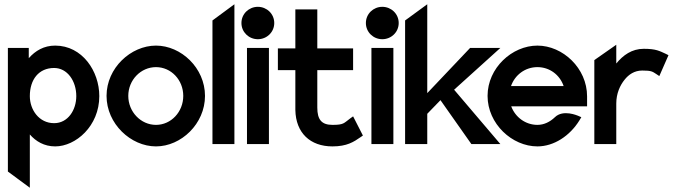

<svg xmlns="http://www.w3.org/2000/svg" viewBox="-20 -676 3167 901"><path d="M17 129 120 205V-45C148 -13 187 11 239 11C335 11 446 -84 446 -225C446 -342 366 -462 239 -462C186 -462 146 -438 115 -403V-451H17ZM120 -225C120 -303 162 -357 234 -357C296 -357 338 -296 338 -225C338 -160 299 -98 234 -98C163 -98 120 -161 120 -225Z M480 -226C480 -95 594 11 712 11C830 11 942 -95 942 -226C942 -357 830 -462 712 -462C594 -462 480 -357 480 -226ZM582 -226C582 -301 641 -361 712 -361C783 -361 840 -301 840 -226C840 -151 783 -90 712 -90C641 -90 582 -151 582 -226Z M977 0H1080V-656L977 -580Z M1113 -568C1113 -525 1148 -492 1190 -492C1232 -492 1267 -525 1267 -568C1267 -611 1232 -644 1190 -644C1148 -644 1113 -611 1113 -568ZM1139 0H1242V-451H1139Z M1284 -347H1366V-160C1368 -52 1436 11 1540 11C1608 11 1640 -10 1673 -33L1683 -40L1637 -130L1623 -120C1593 -98 1594 -90 1540 -90C1489 -90 1469 -115 1469 -171V-347H1637V-449H1469V-632H1366V-449H1284Z M1697 -568C1697 -525 1732 -492 1774 -492C1816 -492 1851 -525 1851 -568C1851 -611 1816 -644 1774 -644C1732 -644 1697 -611 1697 -568ZM1723 0H1826V-451H1723Z M1881 0H1985V-142L2047 -206L2192 0H2328L2111 -255L2328 -451H2186L1985 -239V-656L1881 -580Z M2268 -226C2268 -95 2383 11 2502 11C2579 11 2654 -38 2699 -111L2708 -126L2692 -133C2691 -133 2623 -164 2584 -126C2561 -104 2533 -90 2502 -90C2446 -90 2398 -126 2379 -177H2735V-224C2735 -356 2621 -462 2502 -462C2383 -462 2268 -357 2268 -226ZM2378 -272C2396 -324 2444 -361 2502 -361C2559 -361 2607 -325 2625 -272Z M2769 0H2872V-190C2872 -238 2890 -276 2911 -302C2930 -326 2957 -345 2994 -345C3037 -345 3042 -340 3059 -329L3074 -319L3117 -417L3103 -424C3076 -436 3060 -447 3001 -447C2945 -447 2904 -417 2872 -378V-466L2769 -394Z"/></svg>

Font: Charger Sport
Style: BlkNrw
Weight: 900
Designer: Jasper
Foundry: Cannot Into Space Fonts
Version: Version 1.1